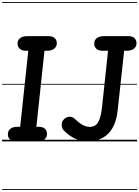

<svg xmlns="http://www.w3.org/2000/svg" viewBox="-25 -1349 1328 1832"><path d="M125.5 0Q90.5 0 70.2 -18.2Q50 -36.5 50 -67.5Q50 -101 74 -120Q98 -139 140 -139H167.5L245 -865H218Q184 -865 163.2 -883.5Q142.5 -902 142.5 -934Q142.5 -966 166.5 -985Q190.5 -1004 232 -1004H440.5Q475.5 -1004 496.2 -985.8Q517 -967.5 517 -936.5Q517 -904.5 492.8 -884.8Q468.5 -865 427.5 -865H399.5L322 -139H348Q383 -139 403.2 -120.8Q423.5 -102.5 423.5 -71.5Q423.5 -38.5 399.5 -19.2Q375.5 0 333.5 0ZM125.5 0Q90.5 0 70.2 -18.2Q50 -36.5 50 -67.5Q50 -101 74 -120Q98 -139 140 -139H167.5L245 -865H218Q184 -865 163.2 -883.5Q142.5 -902 142.5 -934Q142.5 -966 166.5 -985Q190.5 -1004 232 -1004H440.5Q475.5 -1004 496.2 -985.8Q517 -967.5 517 -936.5Q517 -904.5 492.8 -884.8Q468.5 -865 427.5 -865H399.5L322 -139H348Q383 -139 403.2 -120.8Q423.5 -102.5 423.5 -71.5Q423.5 -38.5 399.5 -19.2Q375.5 0 333.5 0ZM810.5 0Q747 0 690 -26.8Q633 -53.5 584 -104Q566.5 -122.5 564 -153.2Q561.5 -184 579 -204Q602.5 -232.5 634.8 -235Q667 -237.5 692 -212Q717 -187.5 740.8 -171Q764.5 -154.5 787 -146.2Q809.5 -138 830 -138Q858.5 -138 882.2 -151.8Q906 -165.5 923.2 -208Q940.5 -250.5 949.5 -335.5L1006 -865H949.5Q914.5 -865 894.2 -883.5Q874 -902 874 -934Q874 -966 898 -985Q922 -1004 964 -1004H1202Q1237 -1004 1257.2 -985.8Q1277.5 -967.5 1277.5 -936.5Q1277.5 -904.5 1253.5 -884.8Q1229.5 -865 1187.5 -865H1159.5L1098 -298Q1086.5 -190.5 1047 -125Q1007.5 -59.5 946.8 -29.8Q886 0 810.5 0ZM-5 455H1282.5V463H-5ZM-5 -16H1282.5V0H-5ZM-5 -549H1282.5V-541H-5ZM-5 -1329H1282.5V-1321H-5Z"/></svg>

Font: Edu SA Dotted Guide
Style: Regular
Weight: 400
Designer: Tina and Corey Anderson, Eben Sorkin, Mirko Velimirovic
Foundry: Google for Education
Version: Version 2.000